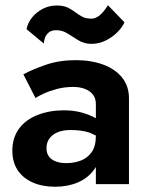

<svg xmlns="http://www.w3.org/2000/svg" viewBox="-20 -701 566 731"><path d="M81 -590Q86 -615 102.5 -635Q119 -655 143 -667.5Q167 -680 196 -680Q221 -680 237 -672.5Q253 -665 266 -655Q279 -645 293 -637.5Q307 -630 328 -630Q345 -630 360.5 -643.5Q376 -657 391 -681L454 -616Q446 -598 427.5 -579Q409 -560 383 -547Q357 -534 328 -534Q301 -534 279.5 -547Q258 -560 238 -573Q218 -586 194 -586Q175 -586 164.5 -576.5Q154 -567 150.5 -555Q147 -543 147 -535ZM69 -418Q104 -437 155 -454.5Q206 -472 268 -472Q327 -472 373 -455Q419 -438 445 -405.5Q471 -373 471 -327V0H345V-65Q342 -60 338 -55Q315 -23 276.5 -6.5Q238 10 190 10Q141 10 104 -6.5Q67 -23 47 -53.5Q27 -84 27 -127Q27 -176 52 -210.5Q77 -245 122.5 -263Q168 -281 224 -281Q261 -281 293 -272Q323 -263 345 -251V-305Q345 -326 334 -340.5Q323 -355 303.5 -362.5Q284 -370 259 -370Q226 -370 197.5 -362.5Q169 -355 147.5 -345Q126 -335 115 -328ZM157 -137Q157 -118 166 -105.5Q175 -93 192 -86.5Q209 -80 232 -80Q263 -80 288.5 -90Q314 -100 329.5 -122.5Q345 -145 345 -184V-185Q333 -191 321 -196Q291 -206 250 -206Q220 -206 199.5 -197.5Q179 -189 168 -173.5Q157 -158 157 -137Z"/></svg>

Font: Venryn Sans SemiBold
Style: Regular
Weight: 600
Designer: Owen Earl, indestructible type* (font) & Cristiano Sobral (main changes)
Version: Version 3.60;October 28, 2020;FontCreator 13.0.0.2681 64-bit